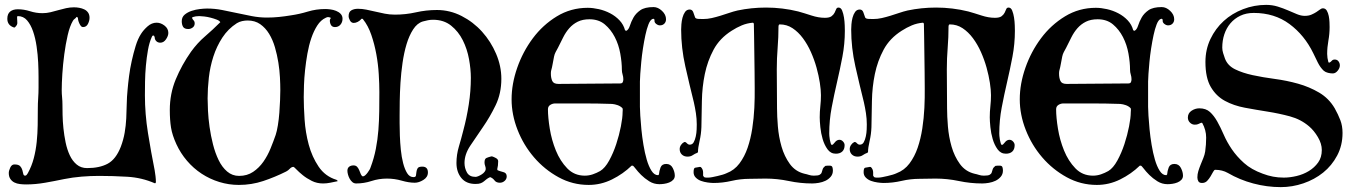

<svg xmlns="http://www.w3.org/2000/svg" viewBox="-20 -750 5533 787"><path d="M154 -696Q171 -696 187.5 -700Q204 -704 219.5 -708.5Q235 -713 251 -716.5Q267 -720 283 -720Q294 -720 305 -718Q316 -716 325.5 -711.5Q335 -707 341 -698.5Q347 -690 347 -677Q347 -665 340.5 -652Q334 -639 320 -639Q315 -639 311.5 -643.5Q308 -648 305 -654.5Q302 -661 300.5 -667.5Q299 -674 299 -678L294 -681Q291 -676 286.5 -673Q282 -670 279 -665Q266 -643 257.5 -606Q249 -569 243.5 -527.5Q238 -486 235.5 -447Q233 -408 233 -381Q233 -366 234.5 -351Q236 -336 236 -321Q236 -305 236.5 -279Q237 -253 240 -224Q243 -195 249 -166Q255 -137 266 -113.5Q277 -90 294.5 -75.5Q312 -61 337 -61Q388 -61 421.5 -79Q455 -97 475 -148Q486 -177 491 -206Q496 -235 497.5 -264.5Q499 -294 499.5 -323.5Q500 -353 503 -383Q505 -407 509 -438Q513 -469 520 -500.5Q527 -532 536 -561.5Q545 -591 558 -611Q568 -627 585 -642Q602 -657 622 -657Q639 -657 654.5 -645Q670 -633 670 -615Q670 -603 660.5 -589Q651 -575 637 -575Q627 -575 620.5 -581.5Q614 -588 614 -598L611 -604H607Q605 -604 604 -602Q603 -600 602 -598Q592 -576 586.5 -545Q581 -514 578 -480.5Q575 -447 574.5 -415Q574 -383 574 -359Q574 -283 586.5 -205Q599 -127 614 -52Q616 -40 617.5 -27.5Q619 -15 619 -3L617 1H614Q561 -22 502 -25.5Q443 -29 386 -29Q351 -29 314.5 -26Q278 -23 243 -16Q205 -8 165 -1Q125 6 87 6Q75 6 62 4.5Q49 3 39 -2Q29 -7 22.5 -16.5Q16 -26 16 -41Q16 -50 22 -63Q28 -76 39 -76Q56 -76 62.5 -69Q69 -62 71.5 -53Q74 -44 75.5 -37Q77 -30 83 -30Q87 -30 89.5 -33.5Q92 -37 94 -40Q110 -69 118.5 -101.5Q127 -134 130.5 -168.5Q134 -203 134.5 -237.5Q135 -272 135 -304Q135 -326 136.5 -347.5Q138 -369 138 -391Q138 -406 138 -433.5Q138 -461 136.5 -493.5Q135 -526 130 -560Q125 -594 115.5 -621.5Q106 -649 91 -666.5Q76 -684 53 -684Q50 -684 50 -679Q50 -666 51 -657Q52 -648 41 -638L38 -637Q10 -646 10 -673Q10 -693 21.5 -702.5Q33 -712 53 -712Q78 -712 103 -704Q128 -696 154 -696Z M1334 -678Q1328 -680 1324 -680Q1322 -680 1319.5 -679Q1317 -678 1315 -677Q1295 -668 1280.5 -645.5Q1266 -623 1256 -593.5Q1246 -564 1240 -530Q1234 -496 1230.5 -463Q1227 -430 1226 -401Q1225 -372 1225 -352Q1225 -313 1228.5 -260Q1232 -207 1245.5 -157Q1259 -107 1286 -67Q1313 -27 1359 -13L1364 -9Q1364 -7 1363 -7Q1348 -4 1333.5 -1Q1319 2 1304 2Q1279 2 1258 -8.5Q1237 -19 1221 -32Q1205 -45 1195 -55.5Q1185 -66 1183 -66Q1175 -66 1168 -58.5Q1161 -51 1153 -47Q1107 -24 1059 -8Q1011 8 959 8Q918 8 879 -4Q840 -16 806.5 -38Q773 -60 746.5 -91Q720 -122 703 -159Q686 -196 681 -227Q676 -258 676 -299Q676 -366 700.5 -425Q725 -484 763 -538Q789 -574 820.5 -601Q852 -628 883 -659Q880 -665 868.5 -669.5Q857 -674 843.5 -677.5Q830 -681 817 -682.5Q804 -684 797 -684Q782 -684 770 -680L767 -677Q769 -671 773.5 -666.5Q778 -662 778 -654Q778 -643 769.5 -637Q761 -631 752 -631Q736 -631 730.5 -640Q725 -649 725 -663Q725 -680 737 -690Q749 -700 765.5 -705.5Q782 -711 799.5 -713Q817 -715 829 -715Q860 -715 890.5 -709Q921 -703 951 -696.5Q981 -690 1012 -684Q1043 -678 1074 -678Q1099 -678 1123.5 -680.5Q1148 -683 1172 -687Q1207 -692 1241.5 -702.5Q1276 -713 1313 -713Q1322 -713 1334 -711.5Q1346 -710 1357.5 -705.5Q1369 -701 1376.5 -693Q1384 -685 1384 -673Q1384 -659 1375.5 -649Q1367 -639 1353 -639Q1342 -639 1337 -647Q1332 -655 1332 -666Q1332 -669 1333 -671Q1334 -673 1336 -676ZM995 -666Q984 -666 972.5 -663.5Q961 -661 951 -655Q915 -632 891.5 -596Q868 -560 854.5 -518Q841 -476 836 -431.5Q831 -387 831 -347Q831 -327 832.5 -296Q834 -265 839 -229.5Q844 -194 853 -158.5Q862 -123 876 -94Q890 -65 911 -47Q932 -29 960 -29Q993 -29 1017.5 -45.5Q1042 -62 1059.5 -87Q1077 -112 1089 -141.5Q1101 -171 1110 -197Q1115 -212 1119 -236.5Q1123 -261 1125 -287.5Q1127 -314 1128 -339Q1129 -364 1129 -381Q1129 -403 1127.5 -432.5Q1126 -462 1121 -493.5Q1116 -525 1107 -556Q1098 -587 1083 -611.5Q1068 -636 1046.5 -651Q1025 -666 995 -666Z M1771 -709Q1824 -709 1872 -684.5Q1920 -660 1956 -620Q1992 -580 2013.5 -529.5Q2035 -479 2035 -427Q2035 -367 2011.5 -318.5Q1988 -270 1959.5 -229Q1931 -188 1907.5 -152.5Q1884 -117 1884 -82Q1884 -61 1894 -43Q1904 -25 1929 -25Q1934 -25 1941 -28Q1948 -31 1955 -35.5Q1962 -40 1966.5 -46Q1971 -52 1971 -57Q1971 -64 1968.5 -70.5Q1966 -77 1966 -84Q1966 -99 1974 -102.5Q1982 -106 1994 -109H1997Q2004 -107 2013 -102Q2022 -97 2022 -89Q2022 -71 2018 -56L2020 -52Q2030 -48 2043.5 -44.5Q2057 -41 2057 -27Q2057 -16 2048.5 -8.5Q2040 -1 2029 -1Q2014 -1 2007 -10.5Q2000 -20 1989 -24Q1980 -20 1974.5 -15.5Q1969 -11 1963.5 -6.5Q1958 -2 1950.5 1Q1943 4 1929 4Q1891 4 1871 -20.5Q1851 -45 1851 -82Q1851 -116 1861 -149.5Q1871 -183 1879 -215Q1893 -267 1901.5 -322Q1910 -377 1910 -431Q1910 -466 1902.5 -507.5Q1895 -549 1877 -585Q1859 -621 1829 -645Q1799 -669 1755 -669Q1744 -669 1734 -667Q1724 -665 1713 -662Q1690 -655 1673.5 -629.5Q1657 -604 1646.5 -569Q1636 -534 1630 -492.5Q1624 -451 1621.5 -410.5Q1619 -370 1618.5 -335Q1618 -300 1618 -278Q1618 -268 1618 -245Q1618 -222 1619 -194Q1620 -166 1623 -136Q1626 -106 1632.5 -81Q1639 -56 1649 -40Q1659 -24 1675 -24Q1684 -24 1685 -30.5Q1686 -37 1687 -45.5Q1688 -54 1692 -60.5Q1696 -67 1711 -67Q1734 -67 1734 -43Q1734 -24 1715.5 -12.5Q1697 -1 1680 -1Q1656 -1 1626.5 -9.5Q1597 -18 1566 -18Q1533 -18 1502.5 -8Q1472 2 1440 2Q1431 2 1424.5 -3.5Q1418 -9 1413.5 -17Q1409 -25 1406.5 -34Q1404 -43 1404 -50Q1404 -61 1411 -66.5Q1418 -72 1429 -72Q1439 -72 1444.5 -65.5Q1450 -59 1453 -51Q1456 -43 1459 -36Q1462 -29 1467 -27Q1472 -27 1477 -31.5Q1482 -36 1486.5 -42Q1491 -48 1494.5 -54Q1498 -60 1499 -64Q1513 -101 1520.5 -139.5Q1528 -178 1531 -217Q1534 -256 1534.5 -295Q1535 -334 1535 -373Q1535 -405 1532.5 -446Q1530 -487 1522.5 -528Q1515 -569 1502 -607Q1489 -645 1468 -671V-672Q1467 -673 1463 -673Q1461 -673 1460 -672V-671Q1455 -665 1446.5 -660.5Q1438 -656 1430 -656Q1420 -656 1414.5 -666Q1409 -676 1409 -684Q1409 -701 1420 -707.5Q1431 -714 1447 -714Q1464 -714 1481.5 -710.5Q1499 -707 1518 -702.5Q1537 -698 1557 -694Q1577 -690 1599 -690Q1643 -690 1685 -699.5Q1727 -709 1771 -709Z M2389 -718Q2410 -718 2434.5 -712.5Q2459 -707 2481 -695.5Q2503 -684 2519.5 -666.5Q2536 -649 2542 -626L2546 -624H2548Q2557 -629 2562 -645Q2567 -661 2576.5 -678Q2586 -695 2604.5 -708Q2623 -721 2659 -721Q2677 -721 2693.5 -705.5Q2710 -690 2710 -671Q2710 -660 2703 -653Q2696 -646 2685 -646Q2677 -646 2669 -652.5Q2661 -659 2663 -669Q2662 -670 2661 -671.5Q2660 -673 2658 -673Q2656 -673 2655 -672H2654Q2645 -668 2638 -650Q2631 -632 2625.5 -606.5Q2620 -581 2615.5 -552Q2611 -523 2608.5 -496Q2606 -469 2604.5 -447.5Q2603 -426 2603 -416V-312Q2603 -301 2604.5 -276Q2606 -251 2609 -220Q2612 -189 2617.5 -156Q2623 -123 2631 -95.5Q2639 -68 2650.5 -50Q2662 -32 2677 -32H2678L2681 -35Q2682 -49 2687.5 -63.5Q2693 -78 2711 -78Q2729 -78 2737.5 -61.5Q2746 -45 2746 -30Q2746 -20 2739.5 -13Q2733 -6 2723 -2Q2713 2 2702 3.5Q2691 5 2683 5Q2660 5 2641 -7Q2622 -19 2608 -33Q2594 -47 2585 -59Q2576 -71 2573 -71H2569Q2534 -37 2488.5 -14.5Q2443 8 2393 8Q2327 8 2269.5 -23.5Q2212 -55 2169 -105Q2126 -155 2101.5 -217.5Q2077 -280 2077 -343Q2077 -406 2100 -472Q2123 -538 2164 -593Q2205 -648 2262.5 -683Q2320 -718 2389 -718ZM2396 -671Q2368 -671 2348 -661Q2328 -651 2313.5 -634.5Q2299 -618 2288.5 -597Q2278 -576 2267 -554Q2262 -545 2257.5 -536.5Q2253 -528 2251 -518Q2248 -504 2245.5 -489Q2243 -474 2239 -460Q2238 -456 2238 -448Q2238 -431 2243.5 -418.5Q2249 -406 2269 -406Q2332 -406 2395.5 -407Q2459 -408 2522 -408Q2530 -408 2532.5 -413Q2535 -418 2535 -425Q2535 -435 2532 -444.5Q2529 -454 2529 -464Q2529 -494 2522.5 -530.5Q2516 -567 2500 -598Q2484 -629 2459 -650Q2434 -671 2396 -671ZM2226 -302Q2226 -269 2233.5 -222.5Q2241 -176 2258.5 -133Q2276 -90 2305 -60Q2334 -30 2377 -30Q2394 -30 2410 -35.5Q2426 -41 2440 -49Q2460 -61 2477 -92Q2494 -123 2506 -159.5Q2518 -196 2525 -232Q2532 -268 2532 -290Q2532 -292 2532.5 -298.5Q2533 -305 2531 -307Q2523 -315 2511.5 -319Q2500 -323 2489 -324Q2431 -326 2372.5 -326Q2314 -326 2256 -326Q2245 -326 2235.5 -320Q2226 -314 2226 -302Z M3066 -657Q3042 -655 3020.5 -646Q2999 -637 2979 -624Q2930 -593 2905 -546.5Q2880 -500 2869 -446.5Q2858 -393 2857 -336.5Q2856 -280 2855 -229Q2854 -200 2847.5 -172Q2841 -144 2841 -127L2839 -124Q2828 -120 2819.5 -114Q2811 -108 2798 -108Q2784 -108 2775 -116.5Q2766 -125 2766 -139Q2766 -148 2771.5 -156Q2777 -164 2785 -168L2791 -167Q2794 -164 2798 -160.5Q2802 -157 2807 -157Q2818 -157 2823.5 -167Q2829 -177 2832 -191Q2835 -205 2835.5 -219Q2836 -233 2836 -240Q2836 -263 2832.5 -286Q2829 -309 2824 -331Q2806 -403 2789 -478.5Q2772 -554 2772 -629Q2772 -637 2773 -650.5Q2774 -664 2777.5 -677.5Q2781 -691 2788 -701Q2795 -711 2807 -711Q2818 -711 2822 -699Q2826 -687 2829 -679Q2831 -673 2843.5 -672.5Q2856 -672 2862 -672Q2880 -672 2897.5 -676Q2915 -680 2933 -685.5Q2951 -691 2968.5 -697Q2986 -703 3003 -707Q3060 -719 3120 -719Q3153 -719 3186.5 -715Q3220 -711 3252 -703Q3277 -696 3306 -686.5Q3335 -677 3361 -677Q3380 -677 3388.5 -683.5Q3397 -690 3401 -698Q3405 -706 3407.5 -712.5Q3410 -719 3417 -719Q3427 -719 3432 -706.5Q3437 -694 3439.5 -678Q3442 -662 3442.5 -646Q3443 -630 3443 -624Q3443 -570 3433 -517.5Q3423 -465 3411 -413.5Q3399 -362 3389 -309.5Q3379 -257 3379 -203Q3379 -200 3379.5 -192.5Q3380 -185 3381.5 -177Q3383 -169 3385 -162.5Q3387 -156 3390 -156Q3394 -156 3402 -166.5Q3410 -177 3421 -177Q3429 -177 3435.5 -170Q3442 -163 3442 -155Q3442 -138 3432.5 -129Q3423 -120 3406 -120Q3385 -120 3372 -138Q3359 -156 3352 -180Q3345 -204 3342.5 -229Q3340 -254 3340 -269Q3340 -292 3342.5 -314.5Q3345 -337 3345 -360Q3345 -381 3340.5 -410.5Q3336 -440 3327 -472.5Q3318 -505 3304 -536.5Q3290 -568 3271 -593.5Q3252 -619 3228.5 -634.5Q3205 -650 3176 -650Q3173 -650 3172 -647Q3171 -644 3171 -642Q3171 -597 3167.5 -554Q3164 -511 3164 -466Q3164 -426 3164.5 -386Q3165 -346 3165 -306Q3165 -274 3168.5 -231.5Q3172 -189 3183.5 -149Q3195 -109 3217.5 -78Q3240 -47 3277 -38Q3287 -36 3296 -33Q3305 -30 3316 -30Q3333 -30 3339.5 -33.5Q3346 -37 3348 -43Q3350 -49 3352 -56Q3354 -63 3363 -70Q3368 -71 3372 -71Q3376 -71 3381 -71Q3390 -71 3392 -64.5Q3394 -58 3394 -51Q3394 -36 3385 -25.5Q3376 -15 3363.5 -9Q3351 -3 3336 -0.5Q3321 2 3309 2Q3261 2 3213.5 -8Q3166 -18 3118 -18Q3101 -18 3085 -17.5Q3069 -17 3052 -17Q3015 -17 2978.5 -8.5Q2942 0 2905 0Q2895 0 2880.5 -2Q2866 -4 2853.5 -8.5Q2841 -13 2832 -22Q2823 -31 2823 -44Q2823 -61 2829 -62.5Q2835 -64 2849 -66L2853 -65Q2862 -56 2862 -43V-30L2866 -24Q2871 -22 2875 -22Q2879 -22 2883 -22Q2890 -22 2900 -24Q2910 -26 2921 -28.5Q2932 -31 2942 -34Q2952 -37 2958 -40Q2990 -52 3011 -80Q3032 -108 3044.5 -144.5Q3057 -181 3063.5 -223.5Q3070 -266 3072 -308Q3074 -350 3073.5 -387.5Q3073 -425 3073 -453Q3073 -490 3072 -526Q3071 -562 3071 -599L3070 -653L3068 -656Z M3763 -657Q3739 -655 3717.5 -646Q3696 -637 3676 -624Q3627 -593 3602 -546.5Q3577 -500 3566 -446.5Q3555 -393 3554 -336.5Q3553 -280 3552 -229Q3551 -200 3544.5 -172Q3538 -144 3538 -127L3536 -124Q3525 -120 3516.5 -114Q3508 -108 3495 -108Q3481 -108 3472 -116.5Q3463 -125 3463 -139Q3463 -148 3468.5 -156Q3474 -164 3482 -168L3488 -167Q3491 -164 3495 -160.5Q3499 -157 3504 -157Q3515 -157 3520.5 -167Q3526 -177 3529 -191Q3532 -205 3532.5 -219Q3533 -233 3533 -240Q3533 -263 3529.5 -286Q3526 -309 3521 -331Q3503 -403 3486 -478.5Q3469 -554 3469 -629Q3469 -637 3470 -650.5Q3471 -664 3474.5 -677.5Q3478 -691 3485 -701Q3492 -711 3504 -711Q3515 -711 3519 -699Q3523 -687 3526 -679Q3528 -673 3540.5 -672.5Q3553 -672 3559 -672Q3577 -672 3594.5 -676Q3612 -680 3630 -685.5Q3648 -691 3665.5 -697Q3683 -703 3700 -707Q3757 -719 3817 -719Q3850 -719 3883.5 -715Q3917 -711 3949 -703Q3974 -696 4003 -686.5Q4032 -677 4058 -677Q4077 -677 4085.5 -683.5Q4094 -690 4098 -698Q4102 -706 4104.5 -712.5Q4107 -719 4114 -719Q4124 -719 4129 -706.5Q4134 -694 4136.5 -678Q4139 -662 4139.5 -646Q4140 -630 4140 -624Q4140 -570 4130 -517.5Q4120 -465 4108 -413.5Q4096 -362 4086 -309.5Q4076 -257 4076 -203Q4076 -200 4076.5 -192.5Q4077 -185 4078.5 -177Q4080 -169 4082 -162.5Q4084 -156 4087 -156Q4091 -156 4099 -166.5Q4107 -177 4118 -177Q4126 -177 4132.5 -170Q4139 -163 4139 -155Q4139 -138 4129.5 -129Q4120 -120 4103 -120Q4082 -120 4069 -138Q4056 -156 4049 -180Q4042 -204 4039.5 -229Q4037 -254 4037 -269Q4037 -292 4039.5 -314.5Q4042 -337 4042 -360Q4042 -381 4037.5 -410.5Q4033 -440 4024 -472.5Q4015 -505 4001 -536.5Q3987 -568 3968 -593.5Q3949 -619 3925.5 -634.5Q3902 -650 3873 -650Q3870 -650 3869 -647Q3868 -644 3868 -642Q3868 -597 3864.5 -554Q3861 -511 3861 -466Q3861 -426 3861.5 -386Q3862 -346 3862 -306Q3862 -274 3865.5 -231.5Q3869 -189 3880.5 -149Q3892 -109 3914.5 -78Q3937 -47 3974 -38Q3984 -36 3993 -33Q4002 -30 4013 -30Q4030 -30 4036.5 -33.5Q4043 -37 4045 -43Q4047 -49 4049 -56Q4051 -63 4060 -70Q4065 -71 4069 -71Q4073 -71 4078 -71Q4087 -71 4089 -64.5Q4091 -58 4091 -51Q4091 -36 4082 -25.5Q4073 -15 4060.5 -9Q4048 -3 4033 -0.5Q4018 2 4006 2Q3958 2 3910.5 -8Q3863 -18 3815 -18Q3798 -18 3782 -17.5Q3766 -17 3749 -17Q3712 -17 3675.5 -8.5Q3639 0 3602 0Q3592 0 3577.5 -2Q3563 -4 3550.5 -8.5Q3538 -13 3529 -22Q3520 -31 3520 -44Q3520 -61 3526 -62.5Q3532 -64 3546 -66L3550 -65Q3559 -56 3559 -43V-30L3563 -24Q3568 -22 3572 -22Q3576 -22 3580 -22Q3587 -22 3597 -24Q3607 -26 3618 -28.5Q3629 -31 3639 -34Q3649 -37 3655 -40Q3687 -52 3708 -80Q3729 -108 3741.5 -144.5Q3754 -181 3760.5 -223.5Q3767 -266 3769 -308Q3771 -350 3770.5 -387.5Q3770 -425 3770 -453Q3770 -490 3769 -526Q3768 -562 3768 -599L3767 -653L3765 -656Z M4472 -718Q4493 -718 4517.5 -712.5Q4542 -707 4564 -695.5Q4586 -684 4602.5 -666.5Q4619 -649 4625 -626L4629 -624H4631Q4640 -629 4645 -645Q4650 -661 4659.5 -678Q4669 -695 4687.5 -708Q4706 -721 4742 -721Q4760 -721 4776.5 -705.5Q4793 -690 4793 -671Q4793 -660 4786 -653Q4779 -646 4768 -646Q4760 -646 4752 -652.5Q4744 -659 4746 -669Q4745 -670 4744 -671.5Q4743 -673 4741 -673Q4739 -673 4738 -672H4737Q4728 -668 4721 -650Q4714 -632 4708.5 -606.5Q4703 -581 4698.5 -552Q4694 -523 4691.5 -496Q4689 -469 4687.5 -447.5Q4686 -426 4686 -416V-312Q4686 -301 4687.5 -276Q4689 -251 4692 -220Q4695 -189 4700.5 -156Q4706 -123 4714 -95.5Q4722 -68 4733.5 -50Q4745 -32 4760 -32H4761L4764 -35Q4765 -49 4770.5 -63.5Q4776 -78 4794 -78Q4812 -78 4820.5 -61.5Q4829 -45 4829 -30Q4829 -20 4822.5 -13Q4816 -6 4806 -2Q4796 2 4785 3.5Q4774 5 4766 5Q4743 5 4724 -7Q4705 -19 4691 -33Q4677 -47 4668 -59Q4659 -71 4656 -71H4652Q4617 -37 4571.5 -14.5Q4526 8 4476 8Q4410 8 4352.5 -23.5Q4295 -55 4252 -105Q4209 -155 4184.5 -217.5Q4160 -280 4160 -343Q4160 -406 4183 -472Q4206 -538 4247 -593Q4288 -648 4345.5 -683Q4403 -718 4472 -718ZM4479 -671Q4451 -671 4431 -661Q4411 -651 4396.5 -634.5Q4382 -618 4371.5 -597Q4361 -576 4350 -554Q4345 -545 4340.5 -536.5Q4336 -528 4334 -518Q4331 -504 4328.5 -489Q4326 -474 4322 -460Q4321 -456 4321 -448Q4321 -431 4326.5 -418.5Q4332 -406 4352 -406Q4415 -406 4478.5 -407Q4542 -408 4605 -408Q4613 -408 4615.5 -413Q4618 -418 4618 -425Q4618 -435 4615 -444.5Q4612 -454 4612 -464Q4612 -494 4605.5 -530.5Q4599 -567 4583 -598Q4567 -629 4542 -650Q4517 -671 4479 -671ZM4309 -302Q4309 -269 4316.5 -222.5Q4324 -176 4341.5 -133Q4359 -90 4388 -60Q4417 -30 4460 -30Q4477 -30 4493 -35.5Q4509 -41 4523 -49Q4543 -61 4560 -92Q4577 -123 4589 -159.5Q4601 -196 4608 -232Q4615 -268 4615 -290Q4615 -292 4615.5 -298.5Q4616 -305 4614 -307Q4606 -315 4594.5 -319Q4583 -323 4572 -324Q4514 -326 4455.5 -326Q4397 -326 4339 -326Q4328 -326 4318.5 -320Q4309 -314 4309 -302Z M5170 -730Q5195 -730 5217.5 -723Q5240 -716 5259.5 -707.5Q5279 -699 5296 -692Q5313 -685 5328 -685Q5344 -685 5355.5 -690Q5367 -695 5375.5 -700.5Q5384 -706 5390.5 -711Q5397 -716 5402 -716Q5413 -716 5418.5 -706.5Q5424 -697 5426.5 -684.5Q5429 -672 5429.5 -659Q5430 -646 5430 -639Q5430 -611 5425 -583.5Q5420 -556 5420 -529Q5420 -513 5425 -495L5428 -493Q5434 -495 5438.5 -500.5Q5443 -506 5451 -506Q5461 -506 5466.5 -498.5Q5472 -491 5472 -482Q5472 -471 5463 -460Q5454 -449 5443 -449Q5434 -449 5423.5 -451.5Q5413 -454 5406 -460Q5392 -473 5381.5 -494Q5371 -515 5363 -532Q5327 -606 5265.5 -651.5Q5204 -697 5119 -697Q5088 -697 5064 -685.5Q5040 -674 5023.5 -654.5Q5007 -635 4998.5 -609.5Q4990 -584 4990 -555Q4990 -544 4993.5 -532.5Q4997 -521 5001 -510Q5012 -481 5042.5 -466Q5073 -451 5114.5 -442Q5156 -433 5205 -426.5Q5254 -420 5300.5 -407Q5347 -394 5387 -370.5Q5427 -347 5451 -306Q5465 -281 5474 -257.5Q5483 -234 5483 -205Q5483 -154 5461 -112.5Q5439 -71 5403.5 -42.5Q5368 -14 5322.5 1.5Q5277 17 5230 17Q5173 17 5117 2Q5061 -13 5013 -41Q4990 -54 4961 -54Q4957 -54 4952.5 -45.5Q4948 -37 4942 -27Q4936 -17 4928 -8.5Q4920 0 4907 0Q4896 0 4892 -7Q4888 -14 4888 -23Q4888 -36 4892 -49Q4896 -62 4901.5 -75.5Q4907 -89 4912.5 -102.5Q4918 -116 4920 -129Q4922 -143 4923 -157.5Q4924 -172 4924 -186Q4924 -217 4908 -246L4904 -247Q4896 -244 4891.5 -241.5Q4887 -239 4877 -239Q4866 -239 4857.5 -247.5Q4849 -256 4849 -268Q4849 -286 4864 -296Q4879 -306 4896 -306Q4923 -306 4939.5 -291Q4956 -276 4969.5 -252Q4983 -228 4996 -198Q5009 -168 5029 -138.5Q5049 -109 5079 -82Q5109 -55 5156 -38Q5177 -30 5198 -26Q5219 -22 5242 -22Q5267 -22 5294.5 -28.5Q5322 -35 5345 -49Q5368 -63 5383 -84Q5398 -105 5398 -135Q5398 -161 5382 -188Q5366 -215 5346 -232Q5312 -261 5267.5 -273Q5223 -285 5175.5 -292.5Q5128 -300 5082.5 -308.5Q5037 -317 5001 -336.5Q4965 -356 4943 -393.5Q4921 -431 4921 -496Q4921 -547 4941.5 -590Q4962 -633 4996 -664Q5030 -695 5075.5 -712.5Q5121 -730 5170 -730Z"/></svg>

Font: Hoc Opus
Style: Regular
Weight: 400
Version: Version 1.001